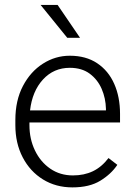

<svg xmlns="http://www.w3.org/2000/svg" viewBox="-20 -770 557 799"><path d="M281.2 9.8Q212.4 9.8 158.7 -23.4Q105 -56.6 74.5 -115.2Q43.9 -173.8 43.9 -249.5V-270.5Q43.9 -352.1 75.4 -412.1Q106.9 -472.2 158.7 -505.1Q210.4 -538.1 270.5 -538.1Q337.9 -538.1 384.5 -506.8Q431.2 -475.6 455.3 -421.1Q479.5 -366.7 479.5 -295.9V-260.3H102.5V-249.5Q102.5 -191.4 125.5 -143.8Q148.4 -96.2 189.2 -68.1Q230 -40 283.7 -40Q330.1 -40 366.5 -57.4Q402.8 -74.7 431.6 -112.3L468.3 -84Q442.4 -45.4 397.2 -17.8Q352.1 9.8 281.2 9.8ZM270.5 -487.8Q203.6 -487.8 158.9 -439.2Q114.3 -390.6 105 -310.5H420.9V-316.9Q419.9 -361.3 403.1 -400.1Q386.2 -439 353.3 -463.4Q320.3 -487.8 270.5 -487.8ZM219.7 -749.5 313 -612.8H259.8L148.9 -749.5Z"/></svg>

Font: Vazirmatn RD UI ExtraLight
Style: Regular
Weight: 200
Designer: Saber Rastikerdar
Foundry: Saber Rastikerdar
Version: Version 33.003